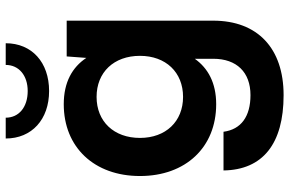

<svg xmlns="http://www.w3.org/2000/svg" viewBox="-186 -562 988 655"><g transform="rotate(-90 307.5 -234.0)"><path d="M280 10C353 10 403 -18 435 -63V0C435 80 389 127 311 127C238 127 194 95 186 35H54C56 169 145 240 311 240C471 240 565 151 565 0V-500H443L438 -433C406 -481 355 -510 280 -510C133 -510 35 -406 35 -250C35 -94 133 10 280 10ZM305 -103C221 -103 165 -162 165 -250C165 -339 221 -398 305 -398C389 -398 445 -339 445 -250C445 -162 389 -103 305 -103ZM488 -708H414C414 -663 378 -633 325 -633C270 -633 234 -663 234 -708H163C163 -619 228 -560 325 -560C423 -560 488 -619 488 -708Z"/></g></svg>

Font: Goli SemiBold
Style: Regular
Weight: 600
Designer: jaikishan Patel
Foundry: MagicType
Version: Version 1.000;Glyphs 3.2 (3242)